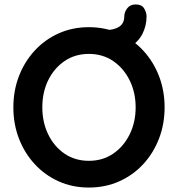

<svg xmlns="http://www.w3.org/2000/svg" viewBox="-20 -832 799 862"><path d="M719 -350Q719 -275 694 -210Q669 -145 623.5 -95.5Q578 -46 515.5 -18Q453 10 379 10Q305 10 243 -18Q181 -46 135.5 -95.5Q90 -145 65 -210Q40 -275 40 -350Q40 -425 65 -490Q90 -555 135.5 -604.5Q181 -654 243 -682Q305 -710 379 -710Q453 -710 515.5 -682Q578 -654 623.5 -604.5Q669 -555 694 -490Q719 -425 719 -350ZM589 -350Q589 -417 562 -471.5Q535 -526 488 -558Q441 -590 379 -590Q317 -590 270 -558Q223 -526 196.5 -472Q170 -418 170 -350Q170 -283 196.5 -228.5Q223 -174 270 -142Q317 -110 379 -110Q441 -110 488 -142Q535 -174 562 -228.5Q589 -283 589 -350ZM453 -597V-697Q492 -697 515 -712Q538 -727 538 -759Q538 -777 551 -794.5Q564 -812 589 -812Q617 -812 627.5 -793.5Q638 -775 638 -759Q638 -716 619 -679Q600 -642 559.5 -619.5Q519 -597 453 -597Z"/></svg>

Font: Quicksand Variable Light
Style: Regular
Weight: 300
Designer: Andrew Paglinawan
Foundry: Andrew Paglinawan
Version: Version 3.004